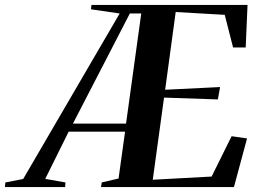

<svg xmlns="http://www.w3.org/2000/svg" viewBox="-113 -763 1048 783"><path d="M-93 0 -91 -19 -18.5 -33 375 -708 258 -725 260 -743H896.5L889 -569.5H837.5L803.5 -702.5L603.5 -714L560.5 -397L784.5 -408L775.5 -357.5L556 -365L510 -30L750 -43L831.5 -207.5L894.5 -198.5L841 0H299L302 -19L370.5 -35L397 -226H167L71.5 -33.5L154 -19L152.5 0ZM184.5 -259H401L463 -708H416.5Z"/></svg>

Font: Merriweather 144pt SemiBold
Style: Italic
Weight: 600
Italic angle: -7.8°
Version: Version 2.101